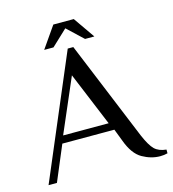

<svg xmlns="http://www.w3.org/2000/svg" viewBox="-117 -896 897 998"><g transform="rotate(-15 331.0 -397.5)"><path d="M452 -125 427 -190H147L67 0H22L302 -660H332L552 -125Q577 -67 599 -45.5Q621 -24 662 -20V0Q644 5 622 5Q574 5 527 -21.5Q480 -48 452 -125ZM407 -230 287 -520 162 -230ZM262 -800H372L452 -685H402L317 -765L232 -685H182Z"/></g></svg>

Font: El Messiri
Style: Regular
Weight: 400
Designer: Mohamed Gaber
Foundry: Kief Type Foundry
Version: Version 2.006